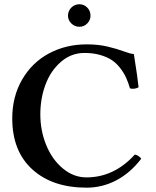

<svg xmlns="http://www.w3.org/2000/svg" viewBox="-20 -865 726 895"><path d="M383.8 9.8Q224.6 9.8 130.9 -75.2Q37.1 -160.2 37.1 -313Q37.1 -415 83.3 -494.4Q129.4 -573.7 208.3 -616Q287.1 -658.2 384.8 -658.2Q438.5 -658.2 481.4 -647.9Q524.4 -637.7 555.2 -626.2Q585.9 -614.7 604 -612.8Q622.1 -499.5 626 -458Q605 -447.3 585.9 -453.1Q577.6 -481.4 567.4 -503.7Q557.1 -525.9 540 -548.1Q522.9 -570.3 501 -585Q479 -599.6 446.5 -608.9Q414.1 -618.2 374 -618.2Q311.5 -618.2 263.7 -576.4Q215.8 -534.7 191.9 -470.2Q168 -405.8 168 -332Q168 -255.9 195.6 -188.5Q223.1 -121.1 273.2 -79.6Q323.2 -38.1 382.8 -38.1Q511.7 -38.1 607.9 -144Q616.2 -144 625.2 -137.9Q634.3 -131.8 638.2 -125Q587.4 -58.6 522.2 -24.4Q457 9.8 383.8 9.8ZM296.9 -792Q296.9 -814 312.5 -829.6Q328.1 -845.2 350.1 -845.2Q371.6 -845.2 386.7 -829.8Q401.9 -814.5 401.9 -792Q401.9 -771 386.7 -755.6Q371.6 -740.2 350.1 -740.2Q328.6 -740.2 312.7 -755.6Q296.9 -771 296.9 -792Z"/></svg>

Font: Common Serif SemiBold
Style: Regular
Weight: 600
Designer: Philipp H. Poll, Khaled Hosny
Foundry: Stefan Peev, Context Ltd.
Version: Version 1.026